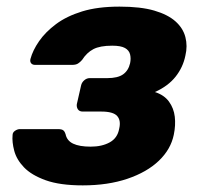

<svg xmlns="http://www.w3.org/2000/svg" viewBox="-20 -550 615 580"><path d="M230 10Q161 10 118 -5.5Q75 -21 52.5 -44.5Q30 -68 23 -94.5Q16 -121 18 -142Q18 -150 25.5 -155Q33 -160 40 -160H155Q167 -160 171.5 -156Q176 -152 178 -145Q182 -125 201 -116Q220 -107 254 -107Q288 -107 311.5 -120Q335 -133 340 -161Q346 -186 334 -199.5Q322 -213 286 -213H230Q220 -213 215.5 -219.5Q211 -226 212 -235L225 -292Q227 -301 234.5 -307.5Q242 -314 251 -314H304Q336 -314 352 -325.5Q368 -337 373 -359Q376 -373 373 -385.5Q370 -398 357.5 -405Q345 -412 319 -412Q282 -412 262 -401.5Q242 -391 228 -369Q222 -362 215.5 -358Q209 -354 198 -354H86Q78 -354 74 -359Q70 -364 72 -372Q79 -398 98 -425.5Q117 -453 149 -477Q181 -501 228 -515.5Q275 -530 341 -530Q405 -530 446 -518Q487 -506 510 -485.5Q533 -465 540 -438Q547 -411 540 -382Q533 -347 510.5 -318.5Q488 -290 448 -272Q476 -263 490.5 -243Q505 -223 508 -197.5Q511 -172 505 -143Q496 -99 460 -64.5Q424 -30 365 -10Q306 10 230 10Z"/></svg>

Font: Rubik Light
Style: Bold Italic
Weight: 700
Italic angle: -12°
Version: Version 2.104